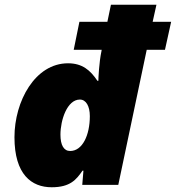

<svg xmlns="http://www.w3.org/2000/svg" viewBox="-20 -780 742 810"><path d="M198 10C276 10 302 -22 328 -60H332L327 0H479L599 -570H676L702 -688H624L640 -760H448L433 -688H315L291 -570H409L408 -564C398 -517 395 -450 395 -439H391C361 -484 327 -513 267 -513C128 -513 41 -353 41 -201C41 -44 113 10 198 10ZM276 -143C249 -143 235 -168 235 -212C235 -273 263 -360 317 -360C343 -360 359 -332 359 -290C359 -210 328 -143 276 -143Z"/></svg>

Font: Noto Sans UI Black
Style: Italic
Weight: 900
Italic angle: -372°
Designer: Monotype Design Team
Foundry: Monotype Imaging Inc.
Version: Version 1.901